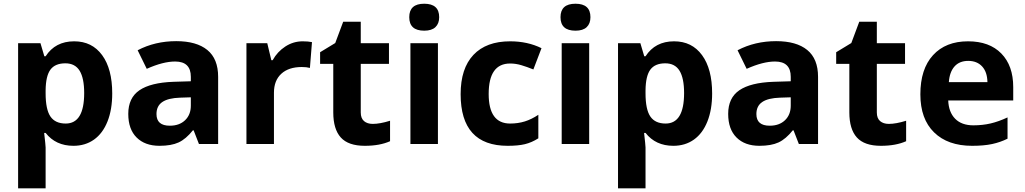

<svg xmlns="http://www.w3.org/2000/svg" viewBox="-20 -780 5551 1040"><path d="M377.9 9.8Q281.7 9.8 227.1 -60.1H219.2Q227.1 8.3 227.1 19V240.2H78.1V-545.9H199.2L220.2 -475.1H227.1Q279.3 -556.2 381.8 -556.2Q478.5 -556.2 533.2 -481.4Q587.9 -406.7 587.9 -273.9Q587.9 -186.5 562.3 -122.1Q536.6 -57.6 489.3 -23.9Q441.9 9.8 377.9 9.8ZM334 -437Q278.8 -437 253.4 -403.1Q228 -369.1 227.1 -291V-274.9Q227.1 -187 253.2 -148.9Q279.3 -110.8 335.9 -110.8Q436 -110.8 436 -275.9Q436 -356.4 411.4 -396.7Q386.7 -437 334 -437Z M1057.6 0 1028.8 -74.2H1024.9Q987.3 -26.9 947.5 -8.5Q907.7 9.8 843.8 9.8Q765.1 9.8 720 -35.2Q674.8 -80.1 674.8 -163.1Q674.8 -250 735.6 -291.3Q796.4 -332.5 918.9 -336.9L1013.7 -339.8V-363.8Q1013.7 -446.8 928.7 -446.8Q863.3 -446.8 774.9 -407.2L725.6 -507.8Q819.8 -557.1 934.6 -557.1Q1044.4 -557.1 1103 -509.3Q1161.6 -461.4 1161.6 -363.8V0ZM1013.7 -252.9 956.1 -251Q891.1 -249 859.4 -227.5Q827.6 -206.1 827.6 -162.1Q827.6 -99.1 899.9 -99.1Q951.7 -99.1 982.7 -128.9Q1013.7 -158.7 1013.7 -208Z M1619.6 -556.2Q1649.9 -556.2 1669.9 -551.8L1658.7 -412.1Q1640.6 -417 1614.7 -417Q1543.5 -417 1503.7 -380.4Q1463.9 -343.8 1463.9 -277.8V0H1314.9V-545.9H1427.7L1449.7 -454.1H1457Q1482.4 -500 1525.6 -528.1Q1568.8 -556.2 1619.6 -556.2Z M1999 -108.9Q2038.1 -108.9 2092.8 -126V-15.1Q2037.1 9.8 1956.1 9.8Q1866.7 9.8 1825.9 -35.4Q1785.2 -80.6 1785.2 -170.9V-434.1H1713.9V-497.1L1795.9 -546.9L1838.9 -662.1H1934.1V-545.9H2086.9V-434.1H1934.1V-170.9Q1934.1 -139.2 1951.9 -124Q1969.7 -108.9 1999 -108.9Z M2196.8 -687Q2196.8 -759.8 2277.8 -759.8Q2358.9 -759.8 2358.9 -687Q2358.9 -652.3 2338.6 -633.1Q2318.4 -613.8 2277.8 -613.8Q2196.8 -613.8 2196.8 -687ZM2352.1 0H2203.1V-545.9H2352.1Z M2730 9.8Q2475.1 9.8 2475.1 -270Q2475.1 -409.2 2544.4 -482.7Q2613.8 -556.2 2743.2 -556.2Q2837.9 -556.2 2913.1 -519L2869.1 -403.8Q2834 -418 2803.7 -427Q2773.4 -436 2743.2 -436Q2627 -436 2627 -271Q2627 -110.8 2743.2 -110.8Q2786.1 -110.8 2822.8 -122.3Q2859.4 -133.8 2896 -158.2V-30.8Q2859.9 -7.8 2823 1Q2786.1 9.8 2730 9.8Z M3016.1 -687Q3016.1 -759.8 3097.2 -759.8Q3178.2 -759.8 3178.2 -687Q3178.2 -652.3 3158 -633.1Q3137.7 -613.8 3097.2 -613.8Q3016.1 -613.8 3016.1 -687ZM3171.4 0H3022.5V-545.9H3171.4Z M3627.4 9.8Q3531.2 9.8 3476.6 -60.1H3468.8Q3476.6 8.3 3476.6 19V240.2H3327.6V-545.9H3448.7L3469.7 -475.1H3476.6Q3528.8 -556.2 3631.3 -556.2Q3728 -556.2 3782.7 -481.4Q3837.4 -406.7 3837.4 -273.9Q3837.4 -186.5 3811.8 -122.1Q3786.1 -57.6 3738.8 -23.9Q3691.4 9.8 3627.4 9.8ZM3583.5 -437Q3528.3 -437 3502.9 -403.1Q3477.5 -369.1 3476.6 -291V-274.9Q3476.6 -187 3502.7 -148.9Q3528.8 -110.8 3585.4 -110.8Q3685.5 -110.8 3685.5 -275.9Q3685.5 -356.4 3660.9 -396.7Q3636.2 -437 3583.5 -437Z M4307.1 0 4278.3 -74.2H4274.4Q4236.8 -26.9 4197 -8.5Q4157.2 9.8 4093.3 9.8Q4014.6 9.8 3969.5 -35.2Q3924.3 -80.1 3924.3 -163.1Q3924.3 -250 3985.1 -291.3Q4045.9 -332.5 4168.5 -336.9L4263.2 -339.8V-363.8Q4263.2 -446.8 4178.2 -446.8Q4112.8 -446.8 4024.4 -407.2L3975.1 -507.8Q4069.3 -557.1 4184.1 -557.1Q4293.9 -557.1 4352.5 -509.3Q4411.1 -461.4 4411.1 -363.8V0ZM4263.2 -252.9 4205.6 -251Q4140.6 -249 4108.9 -227.5Q4077.1 -206.1 4077.1 -162.1Q4077.1 -99.1 4149.4 -99.1Q4201.2 -99.1 4232.2 -128.9Q4263.2 -158.7 4263.2 -208Z M4794.4 -108.9Q4833.5 -108.9 4888.2 -126V-15.1Q4832.5 9.8 4751.5 9.8Q4662.1 9.8 4621.3 -35.4Q4580.6 -80.6 4580.6 -170.9V-434.1H4509.3V-497.1L4591.3 -546.9L4634.3 -662.1H4729.5V-545.9H4882.3V-434.1H4729.5V-170.9Q4729.5 -139.2 4747.3 -124Q4765.1 -108.9 4794.4 -108.9Z M5224.6 -450.2Q5177.2 -450.2 5150.4 -420.2Q5123.5 -390.1 5119.6 -335H5328.6Q5327.6 -390.1 5299.8 -420.2Q5272 -450.2 5224.6 -450.2ZM5245.6 9.8Q5113.8 9.8 5039.6 -63Q4965.3 -135.7 4965.3 -269Q4965.3 -406.2 5033.9 -481.2Q5102.5 -556.2 5223.6 -556.2Q5339.4 -556.2 5403.8 -490.2Q5468.3 -424.3 5468.3 -308.1V-235.8H5116.2Q5118.7 -172.4 5153.8 -136.7Q5189 -101.1 5252.4 -101.1Q5301.8 -101.1 5345.7 -111.3Q5389.6 -121.6 5437.5 -144V-28.8Q5398.4 -9.3 5354 0.2Q5309.6 9.8 5245.6 9.8Z"/></svg>

Font: CAA NEO Sans
Style: Bold
Weight: 700
Version: Version 1.10